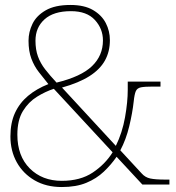

<svg xmlns="http://www.w3.org/2000/svg" viewBox="-20 -744 708 774"><path d="M229 10Q166 10 119.5 -17Q73 -44 47.5 -90Q22 -136 22 -194Q22 -249 40.5 -289Q59 -329 93 -357.5Q127 -386 175 -405Q155 -430 136.5 -453.5Q118 -477 106.5 -507.5Q95 -538 95 -580Q95 -615 111 -648Q127 -681 164.5 -702.5Q202 -724 264 -724Q320 -724 355 -703.5Q390 -683 406.5 -651Q423 -619 423 -582Q423 -536 403 -500Q383 -464 340.5 -437Q298 -410 230 -391L447 -156Q473 -209 484 -271Q495 -333 495 -382V-415H627V-395H596Q564 -395 548.5 -392Q533 -389 527.5 -376.5Q522 -364 519 -335Q514 -289 501 -235Q488 -181 465 -138L551 -45Q565 -29 585.5 -24.5Q606 -20 648 -20H663V0H554L450 -112Q428 -80 398.5 -52Q369 -24 328 -7Q287 10 229 10ZM229 -15Q304 -15 354 -48.5Q404 -82 434 -130L197 -386Q163 -375 129 -354Q95 -333 72.5 -296.5Q50 -260 50 -201Q50 -115 100 -65Q150 -15 229 -15ZM208 -411Q307 -435 351 -477.5Q395 -520 395 -581Q395 -628 362.5 -663.5Q330 -699 266 -699Q196 -699 159.5 -666Q123 -633 123 -580Q123 -544 133 -516.5Q143 -489 162 -464.5Q181 -440 208 -411Z"/></svg>

Font: Noto Serif Bengali Thin
Style: Regular
Weight: 250
Version: Version 2.003